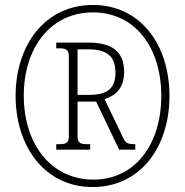

<svg xmlns="http://www.w3.org/2000/svg" viewBox="-20 -745 747 775"><path d="M354 10C544 10 664 -148 664 -358C664 -566 546 -725 355 -725C164 -725 43 -566 43 -358C43 -152 162 10 354 10ZM357 -20C188 -20 76 -161 76 -359C76 -552 184 -695 355 -695C525 -695 631 -554 631 -358C631 -162 525 -20 357 -20ZM207 -141H344V-163H333C305 -163 293 -167 293 -196V-335H368L461 -141H526V-163C495 -163 487 -167 477 -189L402 -345C440 -357 481 -383 481 -455C481 -533 436 -573 338 -573H207V-550H217C246 -550 258 -546 258 -515V-196C258 -167 246 -163 217 -163H207ZM340 -362H293V-546H334C412 -546 446 -518 446 -452C446 -393 419 -362 340 -362Z"/></svg>

Font: Noto Serif Thai Condensed ExtraLight
Style: Regular
Weight: 200
Width: 3
Designer: Monotype Design Team
Foundry: Monotype Imaging Inc.
Version: Version 2.002